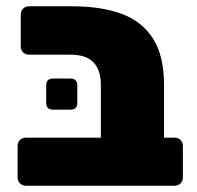

<svg xmlns="http://www.w3.org/2000/svg" viewBox="-20 -591 626 611"><path d="M62 0Q51 0 43.5 -7.5Q36 -15 36 -26V-127Q36 -138 43.5 -145.5Q51 -153 62 -153H301V-320Q301 -368 277.5 -392.5Q254 -417 205 -417H72Q61 -417 53.5 -424.5Q46 -432 46 -443V-545Q46 -556 53.5 -563.5Q61 -571 72 -571H210Q302 -571 367 -547Q432 -523 467 -468Q502 -413 502 -320V-153H536Q547 -153 554.5 -145.5Q562 -138 562 -127V-26Q562 -15 554.5 -7.5Q547 0 536 0ZM149 -242Q127 -242 127 -264V-319Q127 -341 149 -341H204Q226 -341 226 -319V-264Q226 -242 204 -242Z"/></svg>

Font: Rubik ExtraBold
Style: Regular
Weight: 800
Designer: Hubert and Fischer
Foundry: Hubert and Fischer
Version: Version 2.300;gftools[0.9.30]